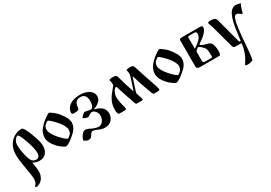

<svg xmlns="http://www.w3.org/2000/svg" viewBox="24 -1367 3599 2546"><g transform="rotate(-30 1824.0 -93.5)"><path d="M57.6 -210.9Q57.6 -343.8 147.5 -421.9Q172.9 -443.4 210.4 -459Q248 -474.6 294.9 -474.6Q322.3 -474.6 367.2 -365.2Q398.4 -285.2 414.1 -232.4Q429.7 -179.7 429.7 -138.7Q429.7 -72.3 395 -29.8Q360.4 12.7 296.9 12.7Q237.3 12.7 197.3 -13.7L195.3 -11.7Q212.9 96.7 212.9 119.1Q212.9 158.2 206.1 180.7Q199.2 203.1 185.5 228.5Q168 255.9 137.7 274.4Q107.4 293 80.1 293Q75.2 293 71.8 290Q68.4 287.1 68.4 282.2Q68.4 273.4 84 259.8Q93.8 250 100.6 228.5Q107.4 207 107.4 183.6Q107.4 141.6 76.2 -33.2Q57.6 -138.7 57.6 -210.9ZM136.7 -308.6Q136.7 -255.9 154.3 -171.9Q160.2 -141.6 171.9 -107.9Q183.6 -74.2 191.4 -62.5Q201.2 -43 220.7 -32.7Q240.2 -22.5 256.8 -22.5Q317.4 -22.5 317.4 -94.7Q317.4 -170.9 267.6 -304.7Q224.6 -422.9 205.1 -422.9Q187.5 -422.9 162.1 -392.1Q136.7 -361.3 136.7 -308.6Z M501 -214.8Q501 -243.2 508.8 -270Q516.6 -296.9 527.3 -315.4Q538.1 -334 556.6 -355.5Q575.2 -377 588.9 -389.6Q602.5 -402.3 624 -419.9Q643.6 -435.5 673.8 -456.1Q704.1 -476.6 714.8 -476.6Q726.6 -476.6 767.1 -444.8Q807.6 -413.1 827.1 -389.6Q915 -285.2 915 -214.8Q915 -189.5 905.8 -164.6Q896.5 -139.6 883.8 -120.6Q871.1 -101.6 848.1 -80.1Q825.2 -58.6 808.6 -44.9Q792 -31.2 765.6 -11.7Q750 0 726.1 11.7Q702.1 23.4 693.4 23.4Q678.7 23.4 643.1 -2Q607.4 -27.3 588.9 -45.9Q501 -138.7 501 -214.8ZM576.2 -292Q576.2 -269.5 595.2 -232.4Q614.3 -195.3 644.5 -160.2Q677.7 -121.1 713.4 -87.9Q749 -54.7 762.7 -54.7Q774.4 -54.7 806.6 -85Q832 -109.4 832 -156.2Q832 -178.7 813 -215.8Q793.9 -252.9 763.7 -288.1Q730.5 -327.1 694.8 -360.4Q659.2 -393.6 645.5 -393.6Q633.8 -393.6 601.6 -363.3Q576.2 -338.9 576.2 -292Z M926.8 70.3Q934.6 31.2 961.9 -4.9Q989.3 -41 1018.6 -41Q1049.8 -41 1094.7 -15.6Q1114.3 -4.9 1144.5 4.4Q1174.8 13.7 1195.3 13.7Q1237.3 13.7 1263.7 -22.5Q1290 -58.6 1290 -106.4Q1290 -140.6 1265.6 -170.9Q1241.2 -201.2 1211.9 -201.2Q1193.4 -201.2 1174.8 -186.5Q1149.4 -166 1139.6 -166Q1125 -166 1097.2 -175.8Q1069.3 -185.5 1069.3 -194.3Q1069.3 -203.1 1094.7 -226.6Q1120.1 -250 1131.8 -250Q1149.4 -250 1173.8 -243.2Q1202.1 -236.3 1217.8 -236.3Q1241.2 -236.3 1254.9 -263.7Q1268.6 -291 1268.6 -338.9Q1268.6 -449.2 1178.7 -449.2Q1092.8 -449.2 1085 -353.5Q1082 -320.3 1066.9 -312.5Q1051.8 -304.7 1004.9 -304.7Q987.3 -304.7 978.5 -309.6Q969.7 -314.5 969.7 -327.1Q969.7 -374 1000 -409.2Q1030.3 -444.3 1079.1 -461.4Q1127.9 -478.5 1188.5 -478.5Q1274.4 -478.5 1328.1 -441.4Q1381.8 -404.3 1381.8 -346.7Q1381.8 -322.3 1370.1 -300.8Q1358.4 -279.3 1339.4 -263.7Q1320.3 -248 1300.3 -237.8Q1280.3 -227.5 1258.8 -220.7V-216.8Q1288.1 -209 1311.5 -199.2Q1335 -189.5 1356.9 -173.8Q1378.9 -158.2 1391.1 -132.8Q1403.3 -107.4 1405.3 -76.2Q1405.3 -13.7 1366.7 26.4Q1328.1 66.4 1266.6 66.4Q1219.7 66.4 1178.7 46.9Q1164.1 39.1 1138.2 30.3Q1112.3 21.5 1098.6 21.5Q1085 21.5 1073.7 32.2Q1062.5 43 1050.8 62.5Q1039.1 82 1026.9 90.8Q1014.6 99.6 991.2 99.6Q979.5 99.6 956.5 88.9Q933.6 78.1 926.8 70.3Z M1492.2 -66.4Q1492.2 -152.3 1524.4 -212.9Q1543 -249 1564.5 -277.3Q1585.9 -305.7 1623 -348.6Q1631.8 -359.4 1635.7 -366.2Q1638.7 -371.1 1638.7 -394.5Q1638.7 -400.4 1634.8 -421.4Q1630.9 -442.4 1627.9 -451.2Q1632.8 -456.1 1646.5 -460Q1660.2 -463.9 1671.9 -463.9Q1712.9 -463.9 1728 -456.5Q1743.2 -449.2 1749 -425.8Q1777.3 -308.6 1829.1 -166H1832L1888.7 -339.8Q1899.4 -375 1899.4 -396.5Q1899.4 -403.3 1896.5 -421.4Q1893.6 -439.5 1890.6 -451.2Q1895.5 -456.1 1908.7 -460Q1921.9 -463.9 1934.6 -463.9Q1973.6 -463.9 1986.8 -457Q2000 -450.2 2007.8 -425.8Q2043.9 -310.5 2121.1 -85Q2137.7 -36.1 2137.7 -19.5Q2137.7 -7.8 2131.3 -3.9Q2125 0 2110.4 0H2053.7Q2045.9 0 2040 -4.9Q2034.2 -9.8 2031.7 -14.6Q2029.3 -19.5 2025.4 -31.2Q1950.2 -233.4 1921.9 -335.9H1916L1853.5 -141.6Q1849.6 -128.9 1849.6 -119.1Q1849.6 -111.3 1861.3 -81.1Q1880.9 -29.3 1880.9 -15.6Q1880.9 0 1863.3 0H1789.1Q1778.3 0 1773.9 -5.4Q1769.5 -10.7 1763.7 -27.3Q1716.8 -156.2 1668 -314.5Q1664.1 -329.1 1658.2 -329.1Q1640.6 -329.1 1621.1 -298.8Q1606.4 -273.4 1599.6 -251Q1592.8 -228.5 1592.8 -195.3Q1592.8 -183.6 1599.1 -145Q1605.5 -106.4 1610.4 -89.8Q1626 -37.1 1626 -21.5Q1626 -13.7 1625 -9.8Q1624 -5.9 1619.1 -2.9Q1614.3 0 1605.5 0H1521.5Q1505.9 0 1499 -20.5Q1492.2 -41 1492.2 -66.4Z M2189.5 -214.8Q2189.5 -243.2 2197.3 -270Q2205.1 -296.9 2215.8 -315.4Q2226.6 -334 2245.1 -355.5Q2263.7 -377 2277.3 -389.6Q2291 -402.3 2312.5 -419.9Q2332 -435.5 2362.3 -456.1Q2392.6 -476.6 2403.3 -476.6Q2415 -476.6 2455.6 -444.8Q2496.1 -413.1 2515.6 -389.6Q2603.5 -285.2 2603.5 -214.8Q2603.5 -189.5 2594.2 -164.6Q2585 -139.6 2572.3 -120.6Q2559.6 -101.6 2536.6 -80.1Q2513.7 -58.6 2497.1 -44.9Q2480.5 -31.2 2454.1 -11.7Q2438.5 0 2414.6 11.7Q2390.6 23.4 2381.8 23.4Q2367.2 23.4 2331.5 -2Q2295.9 -27.3 2277.3 -45.9Q2189.5 -138.7 2189.5 -214.8ZM2264.6 -292Q2264.6 -269.5 2283.7 -232.4Q2302.7 -195.3 2333 -160.2Q2366.2 -121.1 2401.9 -87.9Q2437.5 -54.7 2451.2 -54.7Q2462.9 -54.7 2495.1 -85Q2520.5 -109.4 2520.5 -156.2Q2520.5 -178.7 2501.5 -215.8Q2482.4 -252.9 2452.1 -288.1Q2418.9 -327.1 2383.3 -360.4Q2347.7 -393.6 2334 -393.6Q2322.3 -393.6 2290 -363.3Q2264.6 -338.9 2264.6 -292Z M2704.1 -40V-435.5Q2704.1 -451.2 2712.9 -456.5Q2721.7 -461.9 2745.1 -461.9H3012.7Q3036.1 -461.9 3045.9 -456.5Q3055.7 -451.2 3055.7 -436.5Q3055.7 -411.1 3033.2 -380.4Q3010.7 -349.6 2984.4 -328.1Q2958 -306.6 2927.7 -287.1Q2898.4 -267.6 2898.4 -260.7Q2898.4 -252 2924.3 -240.2Q2950.2 -228.5 2976.6 -222.7Q3014.6 -214.8 3030.8 -203.1Q3046.9 -191.4 3053.7 -176.8Q3074.2 -130.9 3074.2 -62.5Q3074.2 0 3049.8 0H2749Q2704.1 0 2704.1 -40ZM2816.4 -61.5Q2816.4 -46.9 2822.3 -38.1Q2828.1 -29.3 2838.9 -29.3H2946.3Q2960.9 -29.3 2960.9 -58.6Q2960.9 -128.9 2951.2 -158.2Q2942.4 -183.6 2905.3 -216.8Q2874 -241.2 2867.2 -241.2Q2860.4 -241.2 2842.8 -228.5Q2833 -221.7 2828.6 -217.3Q2824.2 -212.9 2820.3 -205.1Q2816.4 -197.3 2816.4 -187.5ZM2816.4 -248 2819.3 -246.1Q2833 -256.8 2840.8 -261.7Q2862.3 -275.4 2878.4 -288.1Q2894.5 -300.8 2911.6 -318.4Q2928.7 -335.9 2938.5 -356.9Q2948.2 -377.9 2948.2 -400.4Q2948.2 -432.6 2914.1 -432.6H2848.6Q2816.4 -432.6 2816.4 -417Z M3139.6 -447.3Q3139.6 -457 3149.9 -461.4Q3160.2 -465.8 3172.9 -465.8Q3197.3 -465.8 3210 -464.4Q3222.7 -462.9 3236.3 -458.5Q3250 -454.1 3257.3 -443.8Q3264.6 -433.6 3270.5 -416L3368.2 -48.8Q3372.1 -37.1 3374.5 -33.2Q3377 -29.3 3382.8 -29.3H3393.6Q3405.3 -125 3415 -181.6Q3418.9 -212.9 3422.9 -235.8Q3426.8 -258.8 3434.6 -291.5Q3442.4 -324.2 3450.2 -347.7Q3458 -371.1 3470.2 -397Q3482.4 -422.9 3496.6 -439Q3510.7 -455.1 3530.3 -465.8Q3549.8 -476.6 3572.3 -476.6Q3608.4 -476.6 3646.5 -460.9Q3621.1 -416 3606.4 -351.6Q3600.6 -330.1 3594.7 -330.1Q3586.9 -330.1 3557.6 -352.5Q3538.1 -368.2 3518.6 -368.2Q3473.6 -368.2 3451.2 -191.4Q3436.5 -80.1 3429.7 33.2Q3420.9 181.6 3402.3 269.5Q3358.4 288.1 3326.2 288.1Q3286.1 288.1 3286.1 277.3Q3286.1 271.5 3297.9 254.9Q3377.9 136.7 3389.6 0H3309.6Q3282.2 0 3272.9 -5.9Q3263.7 -11.7 3256.8 -36.1L3172.9 -344.7Q3161.1 -392.6 3142.6 -436.5Q3139.6 -443.4 3139.6 -447.3Z"/></g></svg>

Font: Monomakh Unicode TT
Style: Medium
Weight: 500
Designer: Alexey Kryukov, Aleksandr Andreev
Version: Version 1.1